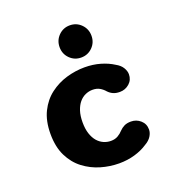

<svg xmlns="http://www.w3.org/2000/svg" viewBox="-129 -814 877 934"><g transform="rotate(-20 309.5 -347.0)"><path d="M331 9.5Q284 9.5 237 -4.2Q190 -18 151 -47.5Q112 -77 88.5 -124.5Q65 -172 65 -239Q65 -306 88.5 -353.5Q112 -401 151 -430.5Q190 -460 237 -473.8Q284 -487.5 331 -487.5Q374.5 -487.5 412.2 -476.5Q450 -465.5 478.5 -447Q501.5 -434.5 512.2 -416.8Q523 -399 523 -382Q523 -353 502 -334.5Q481 -316 453 -316Q432 -316 417.8 -322.8Q403.5 -329.5 393 -341Q382 -354 366.8 -362.8Q351.5 -371.5 330.5 -371.5Q311 -371.5 293 -363.5Q275 -355.5 261.2 -339.2Q247.5 -323 239.2 -298Q231 -273 231 -239Q231 -205 239.2 -180Q247.5 -155 261.2 -139Q275 -123 293 -115Q311 -107 330.5 -107Q351.5 -107 366.8 -115.8Q382 -124.5 393 -137Q404 -148.5 418 -155.5Q432 -162.5 453 -162.5Q481 -162.5 502 -144Q523 -125.5 523 -96Q523 -79 512.2 -61.8Q501.5 -44.5 478.5 -31.5Q450 -12.5 412.2 -1.5Q374.5 9.5 331 9.5ZM333.5 -537.5Q299 -537.5 275 -561.5Q251 -585.5 251 -620.5Q251 -655.5 275 -679.8Q299 -704 333.5 -704Q368 -704 392 -679.8Q416 -655.5 416 -620.5Q416 -585.5 392 -561.5Q368 -537.5 333.5 -537.5Z"/></g></svg>

Font: Sono ExtraLight Monospace
Style: Bold
Weight: 700
Version: Version 2.112